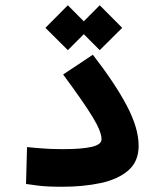

<svg xmlns="http://www.w3.org/2000/svg" viewBox="-20 -711 626 735"><path d="M218.8 3.9Q188.5 3.9 167 2.9Q145.5 2 125.5 -0.5Q105.5 -2.9 79.6 -6.8L83.5 -147.9Q108.9 -145.5 128.7 -143.8Q148.4 -142.1 170.7 -141.1Q192.9 -140.1 223.6 -140.1Q292.5 -140.1 330.6 -148.7Q368.7 -157.2 368.7 -178.2Q368.7 -207 334.7 -262.9Q300.8 -318.8 221.7 -425.8L335.4 -501.5Q419.9 -392.6 465.3 -306.6Q510.7 -220.7 510.7 -152.8Q510.7 -92.8 471.2 -58.6Q431.6 -24.4 365.5 -10.3Q299.3 3.9 218.8 3.9ZM361.8 -519 300.8 -580.1 239.7 -519 153.8 -604.5 239.7 -690.9 300.8 -629.4 361.8 -690.9 447.8 -604.5Z"/></svg>

Font: Cascadia Mono PL
Style: Bold
Weight: 700
Monospace: yes
Designer: Aaron Bell
Foundry: Saja Typeworks
Version: Version 2404.023; ttfautohint (v1.8.4)